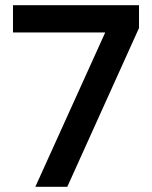

<svg xmlns="http://www.w3.org/2000/svg" viewBox="-20 -719 585 739"><path d="M385 -594H30V-699H515V-611L239 0H116Z"/></svg>

Font: Prompt Medium
Style: Regular
Weight: 500
Designer: Katatrad Team
Foundry: CadsonDemak
Version: Version 1.001